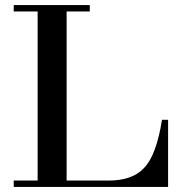

<svg xmlns="http://www.w3.org/2000/svg" viewBox="-20 -735 707 755"><path d="M128 -25V-690H34V-715H333V-690H242V-25H408Q500 -25 546 -74Q595 -124 617 -264H641V0H34V-25Z"/></svg>

Font: Bailleul Roman
Style: Roman
Weight: 400
Version: Version 1